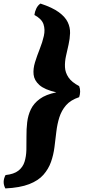

<svg xmlns="http://www.w3.org/2000/svg" viewBox="-82 -774 506 1077"><path d="M145 -754Q212 -732 248 -705.5Q284 -679 298 -649.5Q312 -620 311 -588Q310 -556 302.5 -523.5Q295 -491 288 -459Q281 -427 282.5 -397Q284 -367 302 -340Q320 -313 362 -291Q368 -276 367.5 -259.5Q367 -243 362 -229Q314 -213 288.5 -183.5Q263 -154 251 -116Q239 -78 234 -35Q229 8 223.5 51.5Q218 95 204 134.5Q190 174 161.5 206.5Q133 239 81.5 259Q30 279 -52 283Q-62 264 -61.5 245.5Q-61 227 -51 208Q-4 203 21 183.5Q46 164 55.5 134Q65 104 66 67Q67 30 66.5 -9.5Q66 -49 70.5 -88Q75 -127 91 -160.5Q107 -194 141 -219Q175 -244 234 -256Q168 -271 139 -297Q110 -323 106.5 -355.5Q103 -388 114.5 -425Q126 -462 141 -499.5Q156 -537 164 -572.5Q172 -608 162 -638Q152 -668 111 -690Q113 -708 121.5 -726Q130 -744 145 -754Z"/></svg>

Font: Vollkorn Black
Style: Italic
Weight: 900
Italic angle: -11°
Designer: Friedrich Althausen
Foundry: Friedrich Althausen
Version: Version 5.000; ttfautohint (v1.8.3)